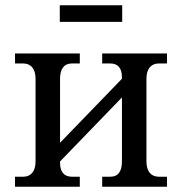

<svg xmlns="http://www.w3.org/2000/svg" viewBox="-20 -709 691 729"><path d="M208 -91V-96L443 -339V-96C443 -59 429 -38 399 -38H368V0H614V-38H583C553 -38 536 -59 536 -96V-410C536 -447 553 -468 583 -468H614V-506H368V-468H399C429 -468 443 -449 443 -415V-410L208 -167V-410C208 -447 223 -468 253 -468H283V-506H37V-468H68C98 -468 115 -447 115 -410V-96C115 -59 98 -38 68 -38H37V0H283V-38H253C223 -38 208 -57 208 -91ZM207 -626H444V-689H207Z"/></svg>

Font: LT Superior Serif Medium
Style: Regular
Weight: 500
Designer: Daniel Lyons
Foundry: LyonsType
Version: Version 2.120;FEAKit 1.0